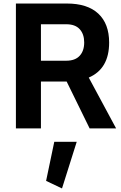

<svg xmlns="http://www.w3.org/2000/svg" viewBox="-20 -729 685 1090"><path d="M288.1 76.2H415.5L332 340.8L241.7 297.9ZM212.4 0H70.3V-709H359.4Q476.6 -709 538.1 -651.6Q599.6 -594.2 599.6 -487.3Q599.6 -338.4 483.9 -288.6L639.2 0H488.8L358.4 -266.1H212.4ZM212.4 -591.3V-384.3H356Q406.7 -384.3 432.4 -412.4Q458 -440.4 458 -487.8Q458 -535.2 432.6 -563.2Q407.2 -591.3 356 -591.3Z"/></svg>

Font: Estedad-FD Bold
Style: Regular
Weight: 700
Designer: Amin Abedi
Version: Version 7.3